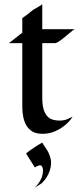

<svg xmlns="http://www.w3.org/2000/svg" viewBox="-20 -629 378 916"><path d="M22.9 -423.3 86.4 -473.1V-542.5Q112.8 -561 124 -570.8Q135.3 -580.6 143.1 -585Q150.9 -589.4 159.2 -594.2Q180.2 -606.4 181.6 -608.9V-489.7H337.9Q331.5 -489.3 305.7 -466.3Q256.3 -423.3 243.2 -423.3H181.6V-161.6Q181.6 -71.8 233.4 -57.6Q249 -53.7 262.7 -53.7Q285.2 -53.7 300.8 -60.3Q316.4 -66.9 326.7 -72.3Q296.9 -26.9 243.2 -2.9Q215.3 9.3 183.3 9.3Q151.4 9.3 133.8 -2Q116.2 -13.2 105.5 -31.2Q86.4 -64.5 86.4 -119.1V-423.3ZM145 267.1Q185.1 227.1 185.1 184.6Q185.1 168.5 177.2 161.6Q169.4 155.3 147.9 168.9Q146 169.9 146 169.4L105 104.5Q104 103.5 109.4 99.1Q114.7 94.7 123 88.6Q131.3 82.5 141.6 75.9Q151.9 69.3 160.6 63.5Q180.7 50.8 181.2 51.3Q191.4 67.9 202.9 84.5Q214.4 101.1 221.2 126.7Q228 152.3 217.3 185.1Q206.5 217.8 182.1 242.2Q177.7 246.6 167.5 252.9Q149.4 263.2 145 267.1Z"/></svg>

Font: Fondamento
Style: Regular
Weight: 400
Version: Version 1.000